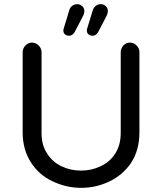

<svg xmlns="http://www.w3.org/2000/svg" viewBox="-20 -893 780 924"><path d="M285 -746Q285 -753 286 -754L313 -842Q316 -856 327 -864.5Q338 -873 351 -873Q365 -873 375.5 -863.5Q386 -854 386 -840Q386 -828 379 -815L339 -738Q328 -721 313 -721Q301 -721 293 -727.5Q285 -734 285 -746ZM89 -642Q89 -660 102.5 -674Q116 -688 134 -688Q152 -688 166 -674Q180 -660 180 -642V-253Q180 -193 207 -154Q231 -115 274.5 -93.5Q318 -72 370 -72Q421 -72 464 -93Q510 -114 535.5 -155.5Q561 -197 561 -253V-642Q561 -660 574 -674Q587 -688 605 -688Q624 -688 637.5 -674Q651 -660 651 -642V-256Q651 -170 610 -108Q571 -51 507 -20Q443 11 370 11Q301 11 236 -19Q168 -50 128.5 -112Q89 -174 89 -256ZM399 -754 426 -842Q430 -856 440.5 -864.5Q451 -873 464 -873Q479 -873 489 -863.5Q499 -854 499 -840Q499 -828 492 -815L452 -738Q441 -721 426 -721Q414 -721 406 -727.5Q398 -734 398 -746Q398 -753 399 -754Z"/></svg>

Font: 寒蝉全圆体
Style: Regular
Weight: 400
Designer: Warren2060
      Designed by Motoya company      

      [Varela Round]
      Joe Prince(Latin component); Avraham Cornf
Foundry: ChillType
Version: Version 3.200